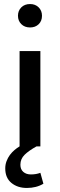

<svg xmlns="http://www.w3.org/2000/svg" viewBox="-20 -725 297 951"><path d="M161 0Q123 21 102 41.5Q81 62 81 91Q81 114 95.5 126.5Q110 139 133 139Q159 139 180 131L195 185Q160 206 113 206Q67 206 36.5 181Q6 156 6 109Q6 90 12.5 73Q19 56 29 42.5Q39 29 52 18Q65 7 77 0V-472H180V0ZM69 -647Q69 -672 85.5 -688.5Q102 -705 129 -705Q155 -705 171.5 -688.5Q188 -672 188 -647Q188 -621 171.5 -605Q155 -589 129 -589Q102 -589 85.5 -605.5Q69 -622 69 -647Z"/></svg>

Font: Mukta Vaani Medium
Style: Regular
Weight: 500
Designer: Noopur Datye, Girish Dalvi, Yashodeep Gholap, Pallavi Karambelkar
Foundry: Ek Type
Version: Version 2.538;PS 1.000;hotconv 16.6.51;makeotf.lib2.5.65220;